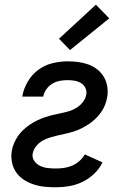

<svg xmlns="http://www.w3.org/2000/svg" viewBox="-20 -789 540 817"><path d="M218 8Q193 8 169 5.5Q145 3 122.5 -4.5Q100 -12 81 -24.5Q62 -37 49 -55.5Q36 -74 31 -98Q26 -122 30 -146Q33 -163 39.5 -179Q46 -195 56.5 -210Q67 -225 80.5 -237.5Q94 -250 109 -260Q124 -270 140 -277.5Q156 -285 172.5 -290.5Q189 -296 206 -300Q223 -304 240 -307.5Q257 -311 274 -316Q291 -321 306 -330.5Q321 -340 332.5 -354.5Q344 -369 347 -386Q350 -401 343.5 -414.5Q337 -428 324.5 -435.5Q312 -443 297.5 -445.5Q283 -448 267 -448Q251 -448 234.5 -445Q218 -442 203 -433Q188 -424 177.5 -409.5Q167 -395 164 -378H74Q74 -378 74.5 -378.5Q75 -379 75 -379Q80 -410 97.5 -440.5Q115 -471 142.5 -491.5Q170 -512 203 -520Q236 -528 267 -528Q291 -528 313.5 -525Q336 -522 356.5 -514.5Q377 -507 394 -493.5Q411 -480 422 -461.5Q433 -443 436.5 -420.5Q440 -398 436 -375Q433 -358 426.5 -341.5Q420 -325 409.5 -310.5Q399 -296 386 -283.5Q373 -271 358 -261Q343 -251 327 -243Q311 -235 294 -229.5Q277 -224 260.5 -220.5Q244 -217 227 -213Q210 -209 193 -204Q176 -199 160.5 -190Q145 -181 133.5 -166.5Q122 -152 119 -135Q116 -118 126 -104Q136 -90 151 -83Q166 -76 183 -74Q200 -72 218 -72Q235 -72 252.5 -74.5Q270 -77 286.5 -84Q303 -91 317.5 -103.5Q332 -116 341 -132L416 -98Q404 -72 381 -50Q358 -28 331 -15Q304 -2 275 3Q246 8 218 8ZM278 -576 231 -624 388 -769 445 -711Z"/></svg>

Font: Iosevka SS04 Medium
Style: Italic
Weight: 500
Italic angle: -9°
Monospace: yes
Designer: Belleve Invis
Foundry: Belleve Invis
Version: Version 19.0.0; ttfautohint (v1.8.4)